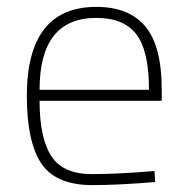

<svg xmlns="http://www.w3.org/2000/svg" viewBox="-20 -529 542 558"><path d="M58 -250Q58 -509 260 -509Q355 -509 402.5 -452Q450 -395 450 -269V-236H95Q95 -128 129 -75.5Q163 -23 247 -23Q321 -23 429 -32L431 0Q323 9 246 9Q140 8 99 -55.5Q58 -119 58 -250ZM413 -268Q413 -381 376.5 -429Q340 -477 260 -477Q95 -477 95 -268Z"/></svg>

Font: Cairo ExtraLight
Style: Regular
Weight: 275
Designer: Mohamed Gaber, Accademia di Belle Arti di Urbino and others
Foundry: Kief Type Foundry, Accademia di Belle Arti di Urbino and others
Version: Version 3.011